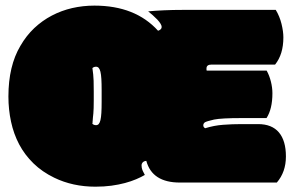

<svg xmlns="http://www.w3.org/2000/svg" viewBox="-20 -666 1064 701"><path d="M351.1 -336.9Q351.1 -361.3 350.1 -377.7Q349.1 -394 346.7 -404.1Q344.2 -414.1 340.3 -418.2Q336.4 -422.4 330.6 -422.4Q322.8 -422.4 317.4 -417.5Q318.4 -408.7 320.3 -394Q321.3 -386.7 321.8 -371.1Q322.3 -355.5 322.3 -331.5V-299.8Q322.3 -267.1 320.8 -251.5Q319.8 -243.7 319.3 -237.3Q318.8 -231 318.4 -225.6V-223.1L317.9 -222.7V-216.8L317.4 -216.3V-213.9Q322.8 -209 330.6 -209Q336.4 -209 340.3 -213.1Q344.2 -217.3 346.7 -227.3Q349.1 -237.3 350.1 -253.7Q351.1 -270 351.1 -294.4ZM324.7 -645.5Q474.1 -645.5 557.1 -553.7Q570.3 -558.1 570.3 -567.6Q570.3 -577.1 554.7 -594.2Q546.4 -602.5 538.1 -610.1Q529.8 -617.7 521 -624.5Q546.9 -627 578.6 -628.4Q610.4 -629.9 648.9 -629.9H986.8Q1001 -606.4 1007.8 -578.9Q1014.6 -551.3 1014.6 -529.3Q1014.6 -467.8 984.4 -430.2H752Q733.9 -430.2 733.9 -416V-412.1Q733.9 -409.2 734.9 -408.2H953.6Q963.4 -390.6 969 -368.4Q974.6 -346.2 974.6 -325.7Q974.6 -268.1 953.1 -234.9H861.8Q788.6 -234.9 761.7 -229.5Q735.8 -223.6 728.5 -219.7Q722.2 -215.3 722.2 -208.5Q722.2 -201.7 729 -197.8Q761.7 -208 794.9 -210.4Q828.1 -212.9 861.8 -212.9H922.4Q972.7 -212.9 998.3 -182.6Q1023.9 -152.3 1023.9 -94.7Q1023.9 -38.1 990.7 0.5H636.7Q535.6 0.5 514.2 -78.6Q510.7 -78.6 505.9 -76.7Q501 -74.7 498.3 -69.1Q495.6 -63.5 497.6 -53.5Q499.5 -43.5 508.8 -27.3Q495.6 -19.5 477.3 -11.7Q459 -3.9 436.3 2.2Q413.6 8.3 386.5 12Q359.4 15.6 328.6 15.6Q245.6 15.6 178.2 -17.1Q133.8 -38.6 102.1 -69.6Q70.3 -100.6 50 -138.9Q29.8 -177.2 20.3 -221.7Q10.7 -266.1 10.7 -313.5Q10.7 -425.3 54.7 -499Q76.2 -536.1 105.2 -563.5Q134.3 -590.8 169.2 -609.1Q204.1 -627.4 243.4 -636.5Q282.7 -645.5 324.7 -645.5Z"/></svg>

Font: Modak sl
Style: Regular
Weight: 400
Designer: Sarang Kulkarni, Maithili Shingre, Noopur Datye
Foundry: Ek Type
Version: Version 1.036;PS Version 1.000;hotconv 1.0.79;makeotf.lib2.5